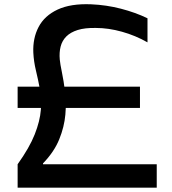

<svg xmlns="http://www.w3.org/2000/svg" viewBox="-20 -873 799 893"><path d="M62 -109Q117 -186 141.5 -248Q166 -310 170 -362Q174 -414 165.5 -459Q157 -504 147 -545.5Q137 -587 135 -628Q132 -695 159.5 -747.5Q187 -800 248 -828.5Q309 -857 404 -853Q475 -850 542.5 -832.5Q610 -815 666 -788V-676Q610 -708 547 -725.5Q484 -743 426 -743Q375 -744 341.5 -733.5Q308 -723 288.5 -703.5Q269 -684 262 -656.5Q255 -629 258 -596Q260 -575 268 -536.5Q276 -498 282.5 -447.5Q289 -397 284 -340Q279 -283 255.5 -225Q232 -167 180 -113V-109H709V0H62ZM62 -470H631V-371H62Z"/></svg>

Font: Matangi
Style: Bold
Weight: 700
Designer: Prashant Pant
Foundry: The Graphic Ant
Version: Version 3.002